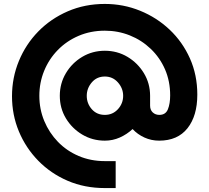

<svg xmlns="http://www.w3.org/2000/svg" viewBox="-20 -736 1064 976"><path d="M513 220Q410 220 324 183Q238 146 174.5 81Q111 16 76 -68Q41 -152 41 -247Q41 -341 76 -426Q111 -511 174.5 -576Q238 -641 324.5 -678.5Q411 -716 513 -716Q607 -716 692 -681.5Q777 -647 842.5 -585Q908 -523 945.5 -439Q983 -355 983 -255Q983 -147 933 -84Q883 -21 789 -21Q749 -21 714 -37Q679 -53 654 -80Q625 -53 589 -37Q553 -21 513 -21Q450 -21 398 -52Q346 -83 315 -134.5Q284 -186 284 -249Q284 -312 315 -364Q346 -416 398 -447Q450 -478 513 -478Q576 -478 628 -447Q680 -416 711.5 -364Q743 -312 743 -249V-199Q743 -177 756.5 -164.5Q770 -152 790 -152Q822 -152 833.5 -180.5Q845 -209 845 -251Q845 -323 819 -383Q793 -443 746.5 -487.5Q700 -532 640 -556Q580 -580 513 -580Q441 -580 380 -554Q319 -528 274 -482Q229 -436 204.5 -376Q180 -316 180 -249Q180 -181 205 -121Q230 -61 274.5 -15Q319 31 380 57Q441 83 513 83H568V220ZM513 -152Q553 -152 579.5 -181Q606 -210 606 -249Q606 -287 579.5 -317Q553 -347 513 -347Q472 -347 446.5 -317Q421 -287 421 -249Q421 -210 446.5 -181Q472 -152 513 -152Z"/></svg>

Font: MuseoModerno
Style: Bold
Weight: 700
Designer: Pablo Cosgaya, Héctor Gatti, Marcela Romero, and the Authors of The MuseoModerno Project.
Foundry: Omnibus-Type Team
Version: Version 1.001